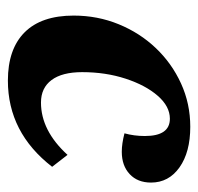

<svg xmlns="http://www.w3.org/2000/svg" viewBox="-28 -474 514 499"><g transform="rotate(90 229.5 -225.0)"><path d="M190 12Q108 12 64.5 -31.5Q21 -75 21 -159Q21 -221 43.5 -276Q66 -331 105.5 -372.5Q145 -414 197.5 -438Q250 -462 310 -462Q376 -462 415.5 -434Q455 -406 455 -360Q455 -325 433 -304.5Q411 -284 375 -284Q354 -284 327 -291Q334 -316 334 -344Q334 -409 289 -409Q257 -409 229.5 -377.5Q202 -346 185 -294Q168 -242 168 -181Q168 -129 188.5 -101.5Q209 -74 247 -74Q320 -74 383 -143L414 -103Q325 12 190 12Z"/></g></svg>

Font: Petrona ExtraBold
Style: Italic
Weight: 800
Italic angle: -9°
Designer: Ringo R. Seeber
Foundry: Ringo R. Seeber
Version: Version 2.001; ttfautohint (v1.8.3)